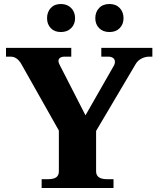

<svg xmlns="http://www.w3.org/2000/svg" viewBox="-20 -939 791 959"><path d="M215 -848Q215 -879 233.5 -899Q252 -919 284 -919Q316 -919 335.5 -899Q355 -879 355 -848Q355 -818 335.5 -798.5Q316 -779 284 -779Q252 -779 233.5 -798.5Q215 -818 215 -848ZM456 -848Q456 -879 475 -899Q494 -919 527 -919Q559 -919 578 -899Q597 -879 597 -848Q597 -818 578 -798.5Q559 -779 527 -779Q494 -779 475 -798.5Q456 -818 456 -848ZM188 -44H219Q248 -44 261 -53.5Q274 -63 274 -83V-287L86 -620Q65 -656 33 -656H10V-700H336V-656H302Q289 -656 280.5 -650.5Q272 -645 272 -634Q272 -626 278 -615L407 -363L547 -608Q554 -619 554 -630Q554 -643 544.5 -649.5Q535 -656 522 -656H486V-700H741V-656H725Q705 -656 686 -646Q667 -636 657 -618L460 -285V-83Q460 -44 515 -44H547V0H188Z"/></svg>

Font: Taviraj
Style: Bold
Weight: 700
Designer: Katatrad Team
Foundry: CadsonDemak
Version: Version 1.001